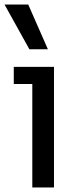

<svg xmlns="http://www.w3.org/2000/svg" viewBox="-25 -830 353 850"><path d="M118 -458H36V-534H214V0H118ZM-5 -810H100L187 -612H105Z"/></svg>

Font: Sora-SIA
Style: Regular
Weight: 400
Designer: Jonathan Barnbrook, Julián Moncada
Foundry: Barnbrook Fonts
Version: Version 2.000